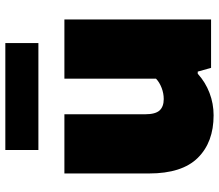

<svg xmlns="http://www.w3.org/2000/svg" viewBox="-70 -742 821 720"><g transform="rotate(-90 340.0 -381.5)"><path d="M50 -232.5V-550H272V-247Q272 -209 286.2 -193.2Q300.5 -177.5 329 -177.5Q350.5 -177.5 371.2 -185.5Q392 -193.5 405.5 -206.5V-550H627.5V0H446L432 -50H424Q392 -21 352 -5.8Q312 9.5 268 9.5Q167 9.5 108.5 -49.8Q50 -109 50 -232.5ZM138 -647.5V-771.5H539V-647.5Z"/></g></svg>

Font: Encode Sans Semi Expanded Black
Style: Regular
Weight: 900
Width: 6
Designer: Multiple Designers
Foundry: Impallari Type
Version: Version 2.000